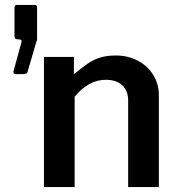

<svg xmlns="http://www.w3.org/2000/svg" viewBox="-20 -762 738 782"><path d="M36 -464C37.3 -461.3 39.7 -460 43 -460H71C78.3 -460 83.7 -460.8 87 -462.5C90.3 -464.2 92.3 -467.3 93 -472L129 -595C130.3 -596.3 131 -598.7 131 -602V-732C131 -738.7 128 -742 122 -742H49C42.3 -742 39 -738 39 -730V-615C39 -610.3 40 -607 42 -605C44 -603 47.3 -602 52 -602L61 -601C65.7 -600.3 68 -598 68 -594L66 -585L35 -472C34.3 -469.3 34.7 -466.7 36 -464ZM159 -530V0H284V-368C322 -414 364.3 -437 411 -437C439.7 -437 462 -429.5 478 -414.5C494 -399.5 502 -379 502 -353V0H627V-374C627 -404.7 619.3 -432.3 604 -457C588.7 -481.7 567.7 -501 541 -515C514.3 -529 484.7 -536 452 -536C426.7 -536 404.8 -533 386.5 -527C368.2 -521 352 -513.2 338 -503.5C324 -493.8 305 -479.3 281 -460V-530Z"/></svg>

Font: Morrison SemiBold
Style: Regular
Weight: 600
Designer: Pablo Impallari, Rodrigo Fuenzalida (Modified by Dan O. Williams)
Version: Version 0.030; ttfautohint (v1.8.1)